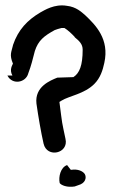

<svg xmlns="http://www.w3.org/2000/svg" viewBox="-20 -717 426 727"><path d="M8 -431C27 -394 78 -404 87 -439C99 -471 103 -490 112 -524C125 -564 147 -581 187 -603C194 -606 202 -608 213 -611H224C237 -603 251 -590 263 -577V-576C280 -562 293 -550 293 -529C293 -469 281 -440 258 -425C238 -424 218 -424 197 -423C170 -412 111 -389 118 -325C125 -276 135 -217 145 -173C158 -117 241 -136 228 -191C225 -204 224 -209 220 -229C213 -259 210 -297 205 -331C206 -332 210 -334 213 -336C242 -354 299 -361 337 -399C360 -422 369 -451 375 -479C395 -569 342 -622 303 -659C289 -671 269 -691 233 -695C186 -703 148 -678 133 -670C84 -641 49 -605 29 -546V-545C23 -519 15 -510 29 -476C28 -472 14 -454 27 -431ZM234 -92C209 -83 201 -47 206 -24C211 -16 234 -6 263 -11L277 -16C303 -23 309 -44 301 -58C294 -69 274 -78 250 -74H248Z"/></svg>

Font: Stray Cat
Style: Blk
Weight: 900
Version: Version 1.0